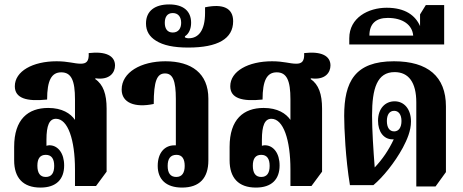

<svg xmlns="http://www.w3.org/2000/svg" viewBox="-20 -837 2092 868"><path d="M163 11C234 11 270 -26 270 -89C270 -145 242 -177 209 -180C201 -181 193 -179 190 -178V-205C190 -270 203 -300 233 -300C287 -300 319 -205 319 -71V4H414L462 -61V-346C462 -411 447 -455 410 -480L412 -483C476 -474 500 -509 500 -541C500 -585 458 -606 381 -597C383 -559 370 -549 345 -549C316 -549 289 -560 236 -560C128 -560 47 -515 47 -447C47 -393 100 -377 193 -387C193 -474 213 -510 257 -510C303 -510 319 -472 319 -388V-295C299 -324 261 -349 198 -349C107 -349 44 -298 44 -173V-112C44 -33 84 11 163 11ZM187 -37C161 -37 149 -55 149 -88C149 -120 161 -137 187 -137C213 -137 225 -119 225 -87C225 -55 213 -37 187 -37Z M803 11C882 11 922 -32 922 -112V-391C922 -506 845 -560 728 -560C617 -560 530 -510 530 -432C530 -372 590 -349 675 -367C675 -472 690 -505 726 -505C761 -505 775 -473 775 -389V-180C773 -180 770 -180 768 -180C726 -180 693 -148 693 -87C693 -26 731 11 803 11ZM777 -37C750 -37 738 -55 738 -87C738 -119 750 -137 778 -137C803 -137 815 -119 815 -87C815 -56 803 -37 777 -37Z M831 -622C965 -622 1034 -662 1034 -741C1034 -801 988 -821 907 -804V-779C907 -697 876 -664 833 -664C825 -664 819 -666 816 -668V-673C834 -684 844 -707 844 -734C844 -787 809 -817 745 -817C682 -817 640 -789 640 -731C640 -696 656 -671 685 -653C718 -632 765 -622 831 -622ZM761 -690C736 -690 725 -708 725 -734C725 -760 736 -778 761 -778C786 -778 799 -760 799 -734C799 -708 786 -690 761 -690Z M1137 11C1208 11 1244 -26 1244 -89C1244 -145 1216 -177 1183 -180C1175 -181 1167 -179 1164 -178V-205C1164 -270 1177 -300 1207 -300C1261 -300 1293 -205 1293 -71V4H1388L1436 -61V-346C1436 -411 1421 -455 1384 -480L1386 -483C1450 -474 1474 -509 1474 -541C1474 -585 1432 -606 1355 -597C1357 -559 1344 -549 1319 -549C1290 -549 1263 -560 1210 -560C1102 -560 1021 -515 1021 -447C1021 -393 1074 -377 1167 -387C1167 -474 1187 -510 1231 -510C1277 -510 1293 -472 1293 -388V-295C1273 -324 1235 -349 1172 -349C1081 -349 1018 -298 1018 -173V-112C1018 -33 1058 11 1137 11ZM1161 -37C1135 -37 1123 -55 1123 -88C1123 -120 1135 -137 1161 -137C1187 -137 1199 -119 1199 -87C1199 -55 1187 -37 1161 -37Z M1862 6H1949L1996 -59V-356C1996 -491 1914 -560 1761 -560C1584 -560 1536 -467 1536 -313C1536 -258 1542 -120 1562 0H1668C1711 -36 1764 -101 1801 -169C1820 -205 1838 -245 1838 -288C1838 -344 1807 -379 1764 -379C1722 -379 1689 -347 1689 -291C1689 -242 1714 -207 1755 -207H1760C1737 -158 1709 -117 1674 -80C1668 -157 1662 -249 1662 -315C1662 -438 1685 -511 1764 -511C1827 -511 1862 -465 1862 -374ZM1762 -243C1741 -243 1729 -260 1729 -290C1729 -319 1741 -336 1762 -336C1782 -336 1795 -319 1795 -290C1795 -260 1782 -243 1762 -243Z M1559 -636H1988V-814H1905L1879 -772V-719C1858 -767 1812 -802 1728 -802C1645 -802 1559 -757 1559 -664ZM1650 -676C1650 -731 1681 -756 1733 -756C1802 -756 1844 -724 1848 -676Z"/></svg>

Font: Noto Serif Thai ExtraCondensed ExtraBold
Style: Regular
Weight: 800
Width: 2
Designer: Monotype Design Team
Foundry: Monotype Imaging Inc.
Version: Version 2.002